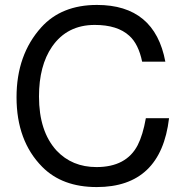

<svg xmlns="http://www.w3.org/2000/svg" viewBox="-20 -747 749 778"><path d="M650 -497H556Q541 -569 504 -602Q456 -646 364 -646Q252 -646 191 -558Q138 -481 138 -356Q138 -215 209 -137Q272 -70 371 -70Q492 -70 538 -159Q559 -200 571 -268H665Q632 11 372 11Q232 11 151 -71Q47 -176 47 -353Q47 -525 147 -636Q229 -727 373 -727Q607 -727 650 -497Z"/></svg>

Font: Almarai
Style: Regular
Weight: 400
Designer: Boutros International 2019
Foundry: Created by Boutros International 2019
Version: Version 1.10